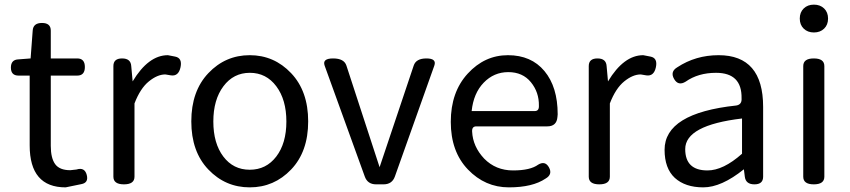

<svg xmlns="http://www.w3.org/2000/svg" viewBox="-20 -795 3667 828"><path d="M263 13Q108 13 108 -168V-469H60Q27 -469 27 -503.5Q27 -538 60 -539L112 -543L121 -663Q123 -696 161 -696Q199 -696 199 -663V-543H313Q346 -543 346 -506Q346 -469 313 -469H199V-166Q199 -113 218 -87Q237 -61 283 -61L310 -64Q345 -75 354 -41Q363 -7 331 -1Z M552 -444Q620 -557 704 -557L735 -551Q767 -545 758.5 -505Q750 -465 717 -470L693 -474Q659 -474 622 -444Q585 -414 560 -349V-33Q560 0 514.5 0Q469 0 469 -33V-510Q469 -543 506.5 -543Q544 -543 546 -510Z M1235.5 -64Q1162 13 1057 13Q952 13 878.5 -64Q805 -141 805 -271.5Q805 -402 878.5 -479.5Q952 -557 1057 -557Q1162 -557 1235.5 -479.5Q1309 -402 1309 -271.5Q1309 -141 1235.5 -64ZM943 -120Q986 -63 1057 -63Q1128 -63 1171.5 -120Q1215 -177 1215 -271Q1215 -365 1171.5 -423Q1128 -481 1057.5 -481Q987 -481 943.5 -423Q900 -365 900 -271Q900 -177 943 -120Z M1602 0Q1565 0 1553 -34L1380 -512Q1369 -543 1416.5 -543Q1464 -543 1474 -512L1617 -74L1764 -512Q1774 -543 1819 -543Q1864 -543 1853 -512L1683 -34Q1671 0 1634 0Z M2333 -25Q2277 13 2174.5 13Q2072 13 1998 -64Q1924 -141 1924 -269.5Q1924 -398 1997 -477.5Q2070 -557 2170.5 -557Q2271 -557 2328 -488.5Q2385 -420 2385 -302L2384 -291Q2381 -250 2340 -250H2034Q2015 -250 2016 -228Q2019 -163 2068 -111Q2118 -60 2192.5 -60Q2267 -60 2301 -85Q2331 -103 2347.5 -73Q2364 -43 2333 -25ZM2014 -316H2286Q2305 -316 2304 -339Q2305 -397 2269.5 -440.5Q2234 -484 2172 -484Q2110 -484 2066 -438.5Q2022 -393 2014 -316Z M2602 -444Q2670 -557 2754 -557L2785 -551Q2817 -545 2808.5 -505Q2800 -465 2767 -470L2743 -474Q2709 -474 2672 -444Q2635 -414 2610 -349V-33Q2610 0 2564.5 0Q2519 0 2519 -33V-510Q2519 -543 2556.5 -543Q2594 -543 2596 -510Z M3079 -557Q3271 -557 3271 -334V-33Q3271 0 3233.5 0Q3196 0 3192 -33L3188 -65Q3091 13 3013 13Q2935 13 2890 -28Q2846 -69 2846 -149Q2846 -307 3155 -340Q3180 -344 3178 -371Q3180 -481 3068 -481Q2991 -481 2937 -443Q2905 -423 2887 -454.5Q2869 -486 2901 -505Q2980 -557 3079 -557ZM3180 -284Q2935 -255 2935 -152Q2935 -60 3031 -60Q3099 -60 3180 -132Z M3535 -33Q3535 0 3489.5 0Q3444 0 3444 -33V-510Q3444 -543 3489.5 -543Q3535 -543 3535 -510ZM3534 -671.5Q3517 -655 3490 -655Q3463 -655 3446 -671.5Q3429 -688 3429 -715Q3429 -742 3446 -758.5Q3463 -775 3490 -775Q3517 -775 3534 -758.5Q3551 -742 3551 -715Q3551 -688 3534 -671.5Z"/></svg>

Font: Raw Maruko Gothic CJK TC
Style: Regular
Weight: 400
Version: Version 1.001